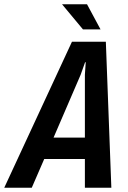

<svg xmlns="http://www.w3.org/2000/svg" viewBox="-74 -887 604 907"><path d="M327 0V-136H135L76 0H-54L266 -690H426L452 0ZM327 -237V-534L331 -593H328L307 -534L179 -237ZM219 -867H337L401 -748H318Z"/></svg>

Font: Decalotype SemiBold Italic
Style: Regular
Weight: 600
Italic angle: -12°
Designer: Alfredo Marco Pradil
Foundry: Alfredo Marco Pradil
Version: Version 1.0